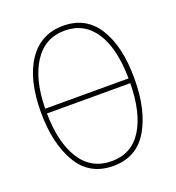

<svg xmlns="http://www.w3.org/2000/svg" viewBox="-133 -830 866 946"><g transform="rotate(-20 300.0 -357.0)"><path d="M545 -360Q545 -195 484.5 -92.5Q424 10 301 10Q177 10 116 -93.5Q55 -197 55 -360Q55 -531 120 -627.5Q185 -724 303 -724Q422 -724 483.5 -626.5Q545 -529 545 -360ZM81 -370H518Q516 -529 460 -614Q404 -699 302 -699Q198 -699 140.5 -610.5Q83 -522 81 -370ZM518 -345H81Q83 -191 139.5 -103Q196 -15 302 -15Q406 -15 461 -102Q516 -189 518 -345Z"/></g></svg>

Font: Noto Sans Mono UI Thin
Style: Regular
Weight: 250
Monospace: yes
Designer: Monotype Design team
Foundry: Monotype Imaging Inc.
Version: Version 1.000